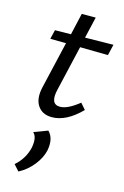

<svg xmlns="http://www.w3.org/2000/svg" viewBox="-124 -570 601 930"><g transform="rotate(15 176.5 -105.5)"><path d="M200 -356 148 -132Q128 -52 180 -52Q218 -52 275 -98L301 -68Q227 7 155 7Q106 7 83 -28.5Q60 -64 75 -125L129 -357L50 -358L61 -404L141 -405L166 -514H236L211 -407L353 -409L340 -354ZM156 74Q188 105 177 166Q169 205 139 243Q109 281 67 303L40 273Q87 232 100 174Q110 121 87 100Z"/></g></svg>

Font: EauTestInfant Medium
Style: Italic
Weight: 500
Italic angle: -12°
Designer: Christian Thalmann (Catharsis Fonts)
Version: Version 0.001;PS 000.001;hotconv 1.0.88;makeotf.lib2.5.64775